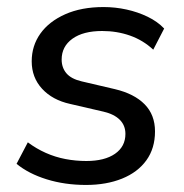

<svg xmlns="http://www.w3.org/2000/svg" viewBox="-20 -516 523 545"><path d="M224 9Q164 9 112.5 -7Q61 -23 27 -51L59 -112Q83 -94 110 -82Q137 -70 166 -64.5Q195 -59 225 -59Q277 -59 306.5 -79.5Q336 -100 336 -136Q336 -160 320 -176Q304 -192 274 -199L179 -221Q129 -232 99.5 -264Q70 -296 70 -342Q70 -386 94.5 -420.5Q119 -455 165 -475.5Q211 -496 274 -496Q307 -496 339 -489Q371 -482 399 -468.5Q427 -455 446 -435L415 -375Q386 -402 349 -415Q312 -428 270 -428Q216 -428 185.5 -406Q155 -384 155 -347Q155 -324 168.5 -308Q182 -292 212 -285L306 -263Q361 -250 390.5 -220Q420 -190 420 -143Q420 -95 395.5 -61Q371 -27 326.5 -9Q282 9 224 9Z"/></svg>

Font: Nunito Sans 12pt ExtraLight 12pt Medium
Style: Italic
Weight: 500
Italic angle: -9°
Version: Version 3.101;gftools[0.9.27]